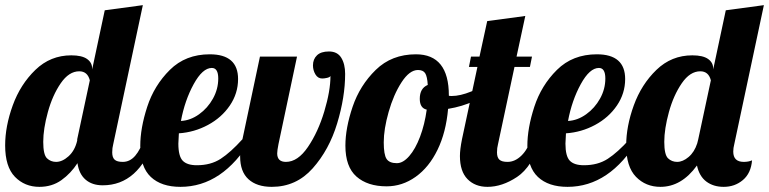

<svg xmlns="http://www.w3.org/2000/svg" viewBox="-33 -720 2988 746"><path d="M25 -33C50.3 -7 82 6 120 6C152.7 6 181.2 -2.7 205.5 -20C229.8 -37.3 250.7 -59.3 268 -86C272 -58 282.5 -36.7 299.5 -22C316.5 -7.3 338.7 0 366 0C459.3 0 526.3 -59.7 567 -179H525C517 -152.3 506.2 -131 492.5 -115C478.8 -99 462.7 -91 444 -91C429.3 -91 418.8 -93.8 412.5 -99.5C406.2 -105.2 403 -114.7 403 -128C403 -139.3 404.3 -150 407 -160L522 -700L374 -680L325 -450V-454C325 -469.3 318.3 -481.7 305 -491C291.7 -500.3 271.3 -505 244 -505C190 -505 143.5 -486.2 104.5 -448.5C65.5 -410.8 36.2 -364.8 16.5 -310.5C-3.2 -256.2 -13 -204.3 -13 -155C-13 -99.7 -0.3 -59 25 -33ZM233.5 -113C217.2 -98.3 201 -91 185 -91C171 -91 159.2 -95.7 149.5 -105C139.8 -114.3 135 -135.7 135 -169C135 -202.3 141 -240.8 153 -284.5C165 -328.2 181.7 -365.5 203 -396.5C224.3 -427.5 248.3 -443 275 -443C296.3 -443 310 -431.3 316 -408L267 -179V-174C261 -148 249.8 -127.7 233.5 -113Z M553 -32.5C580.3 -6.8 618.7 6 668 6C777.3 6 869 -55.7 943 -179H909C878.3 -145 850.2 -119.7 824.5 -103C798.8 -86.3 768 -78 732 -78C706.7 -78 688.3 -83.8 677 -95.5C665.7 -107.2 660 -129.3 660 -162C660 -168.7 660.7 -182 662 -202C702 -204.7 739.7 -215.5 775 -234.5C810.3 -253.5 838.7 -278.7 860 -310C881.3 -341.3 892 -375.7 892 -413C892 -477 855.3 -509 782 -509C719.3 -509 667.7 -488.8 627 -448.5C586.3 -408.2 557 -360.3 539 -305C521 -249.7 512 -199 512 -153C512 -98.3 525.7 -58.2 553 -32.5ZM740.5 -276C718.2 -260 694.7 -251.3 670 -250C680 -303.3 696.5 -351 719.5 -393C742.5 -435 766 -456 790 -456C806.7 -456 815 -442.3 815 -415C815 -387.7 808.2 -361.7 794.5 -337C780.8 -312.3 762.8 -292 740.5 -276Z M932.5 -23.5C954.2 -3.8 984.3 6 1023 6C1086.3 6 1139.3 -18 1182 -66C1224.7 -114 1256.3 -172.2 1277 -240.5C1297.7 -308.8 1308 -373 1308 -433C1308 -458.3 1303 -479.2 1293 -495.5C1283 -511.8 1267 -520 1245 -520C1224.3 -520 1208.8 -515 1198.5 -505C1188.2 -495 1183 -482 1183 -466C1183 -453.3 1186.2 -441.7 1192.5 -431C1198.8 -420.3 1207.7 -415 1219 -415C1224.3 -415 1230.7 -415.8 1238 -417.5C1245.3 -419.2 1249.7 -421.7 1251 -425C1251 -386.3 1243 -340.3 1227 -287C1211 -233.7 1189.8 -187.7 1163.5 -149C1137.2 -110.3 1108.7 -91 1078 -91C1055.3 -91 1044 -102 1044 -124C1044 -131.3 1045.7 -143.3 1049 -160L1121 -500H977L905 -160C901.7 -144 900 -128 900 -112C900 -72.7 910.8 -43.2 932.5 -23.5Z M1352 -34C1380.7 -8.7 1419.7 4 1469 4C1509.7 4 1547.3 -8.3 1582 -33C1616.7 -57.7 1645 -92.7 1667 -138C1689 -183.3 1702.7 -236.3 1708 -297C1744.7 -303 1778.5 -313.2 1809.5 -327.5C1840.5 -341.8 1865.7 -359.3 1885 -380L1876 -407C1852.7 -390.3 1826.7 -376.2 1798 -364.5C1769.3 -352.8 1744 -347 1722 -347C1716.7 -347 1713 -347.3 1711 -348V-349C1711 -455.7 1668.3 -509 1583 -509C1520.3 -509 1468.3 -488.8 1427 -448.5C1385.7 -408.2 1355.7 -360.3 1337 -305C1318.3 -249.7 1309 -199.3 1309 -154C1309 -99.3 1323.3 -59.3 1352 -34ZM1557 -113.5C1541 -95.2 1525 -86 1509 -86C1489.7 -86 1476.3 -91.5 1469 -102.5C1461.7 -113.5 1458 -135 1458 -167C1458 -201 1464.3 -240.3 1477 -285C1489.7 -329.7 1506.3 -368 1527 -400C1547.7 -432 1569 -448 1591 -448C1604.3 -448 1613.7 -443.8 1619 -435.5C1624.3 -427.2 1627.7 -412 1629 -390C1608.3 -381.3 1598 -363.3 1598 -336C1598 -312 1607 -298 1625 -294C1619.7 -255.3 1611 -220.2 1599 -188.5C1587 -156.8 1573 -131.8 1557 -113.5Z M1783.5 -24C1803.2 -4 1829 6 1861 6C1899 6 1937.3 -6.8 1976 -32.5C2014.7 -58.2 2046.3 -107 2071 -179H2029C2021.7 -153 2009.7 -131.8 1993 -115.5C1976.3 -99.2 1958.3 -91 1939 -91C1924.3 -91 1913.8 -93.8 1907.5 -99.5C1901.2 -105.2 1898 -114.7 1898 -128C1898 -139.3 1899.3 -150 1902 -160L1966 -460H2026L2034 -500H1974L2008 -658L1860 -638L1830 -500H1797L1789 -460H1822L1762 -179C1756.7 -152.3 1754 -130.7 1754 -114C1754 -74 1763.8 -44 1783.5 -24Z M2057 -32.5C2084.3 -6.8 2122.7 6 2172 6C2281.3 6 2373 -55.7 2447 -179H2413C2382.3 -145 2354.2 -119.7 2328.5 -103C2302.8 -86.3 2272 -78 2236 -78C2210.7 -78 2192.3 -83.8 2181 -95.5C2169.7 -107.2 2164 -129.3 2164 -162C2164 -168.7 2164.7 -182 2166 -202C2206 -204.7 2243.7 -215.5 2279 -234.5C2314.3 -253.5 2342.7 -278.7 2364 -310C2385.3 -341.3 2396 -375.7 2396 -413C2396 -477 2359.3 -509 2286 -509C2223.3 -509 2171.7 -488.8 2131 -448.5C2090.3 -408.2 2061 -360.3 2043 -305C2025 -249.7 2016 -199 2016 -153C2016 -98.3 2029.7 -58.2 2057 -32.5ZM2244.5 -276C2222.2 -260 2198.7 -251.3 2174 -250C2184 -303.3 2200.5 -351 2223.5 -393C2246.5 -435 2270 -456 2294 -456C2310.7 -456 2319 -442.3 2319 -415C2319 -387.7 2312.2 -361.7 2298.5 -337C2284.8 -312.3 2266.8 -292 2244.5 -276Z M2438 -33C2463.3 -7 2495 6 2533 6C2587.7 6 2635 -21.7 2675 -77C2681 -49 2693.2 -28.2 2711.5 -14.5C2729.8 -0.8 2752.3 6 2779 6C2807.7 6 2832.5 -2.8 2853.5 -20.5C2874.5 -38.2 2886.3 -63.7 2889 -97C2879.7 -93 2869 -91 2857 -91C2829.7 -91 2816 -104.3 2816 -131C2816 -140.3 2817.3 -150 2820 -160L2935 -700L2787 -680L2738 -450V-454C2738 -469.3 2731.3 -481.7 2718 -491C2704.7 -500.3 2684.3 -505 2657 -505C2603 -505 2556.5 -486.2 2517.5 -448.5C2478.5 -410.8 2449.2 -364.8 2429.5 -310.5C2409.8 -256.2 2400 -204.3 2400 -155C2400 -99.7 2412.7 -59 2438 -33ZM2642.5 -110C2627.5 -97.3 2612.7 -91 2598 -91C2584 -91 2572.2 -95.7 2562.5 -105C2552.8 -114.3 2548 -135.7 2548 -169C2548 -202.3 2554 -240.8 2566 -284.5C2578 -328.2 2594.7 -365.5 2616 -396.5C2637.3 -427.5 2661.3 -443 2688 -443C2709.3 -443 2723 -431.3 2729 -408L2680 -179L2676 -163C2668.7 -140.3 2657.5 -122.7 2642.5 -110Z"/></svg>

Font: DonutKreme
Style: Regular
Weight: 400
Designer: Impallari Type
Foundry: Impallari Type
Version: Version 2.100